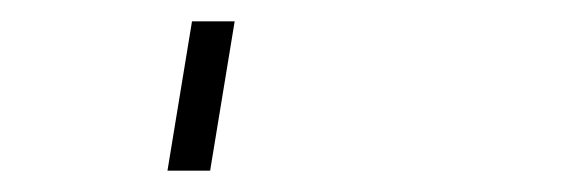

<svg xmlns="http://www.w3.org/2000/svg" viewBox="-20 60 540 180"><path d="M137 220 160 80H200L177 220Z"/></svg>

Font: Iosevka Extralight Oblique
Style: Regular
Weight: 200
Italic angle: -9°
Monospace: yes
Designer: Belleve Invis
Foundry: Belleve Invis
Version: Version 32.5.0; ttfautohint (v1.8.4)